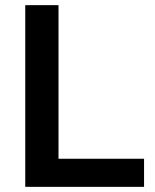

<svg xmlns="http://www.w3.org/2000/svg" viewBox="-20 -725 600 745"><path d="M78 0V-705H207V-109H539V0Z"/></svg>

Font: Mulish ExtraLight
Style: Regular
Weight: 200
Designer: Vernon Adams
Foundry: Vernon Adams
Version: Version 3.603